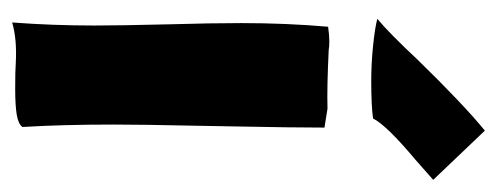

<svg xmlns="http://www.w3.org/2000/svg" viewBox="-271 -536 818 316"><g transform="rotate(90 138.0 -378.0)"><path d="M242 -652Q186 -605 175 -583Q154 -580 113 -580Q85 -580 55.5 -583Q26 -586 11 -590Q35 -610 78 -656Q152 -732 195 -767L276 -682ZM188 -351 187 -295Q185 -203 185 -157Q185 -71 189 -6Q184 1 168.5 3.5Q153 6 126 6Q95 6 83 5Q44 3 17 11Q22 -56 22 -124Q22 -166 20 -248Q18 -316 18 -366Q18 -440 24 -509Q38 -511 48 -511Q57 -511 62 -510Q124 -507 159 -508L190 -503Q190 -451 188 -351Z"/></g></svg>

Font: Londrina Solid Black
Style: Regular
Weight: 900
Designer: Marcelo Magalhaes
Foundry: Marcelo Magalhães
Version: Version 1.002